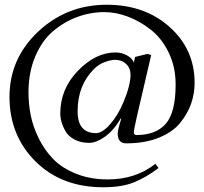

<svg xmlns="http://www.w3.org/2000/svg" viewBox="-20 -631 860 809"><path d="M530 -316Q530 -344 511.5 -361.5Q493 -379 465 -379Q448 -379 421.5 -369.5Q395 -360 375 -339Q307 -271 307 -162Q307 -70 385 -70Q411 -70 444 -107.5Q477 -145 500 -200Q530 -272 530 -316ZM544 -74Q544 -62 555 -62Q637 -62 678.5 -109.5Q720 -157 720 -275Q720 -349 691 -409Q662 -469 616.5 -505Q571 -541 520 -560.5Q469 -580 420 -580Q361 -580 305.5 -559.5Q250 -539 203.5 -499.5Q157 -460 128.5 -393Q100 -326 100 -241Q100 -193 109.5 -145Q119 -97 143.5 -47.5Q168 2 204.5 39.5Q241 77 300.5 101Q360 125 434 125Q552 125 635 59L648 77Q595 117 544 137.5Q493 158 415 158Q239 158 129.5 49Q20 -60 20 -223Q20 -384 140.5 -497.5Q261 -611 430 -611Q590 -611 695 -517Q800 -423 800 -282Q800 -236 785 -193.5Q770 -151 738.5 -112.5Q707 -74 648.5 -50.5Q590 -27 512 -27Q476 -27 476 -68Q476 -84 491 -131L489 -132Q458 -80 421.5 -54.5Q385 -29 356 -29Q321 -29 295 -42.5Q269 -56 257 -76.5Q245 -97 239.5 -116Q234 -135 234 -153Q234 -256 308.5 -333Q383 -410 467 -410Q492 -410 514.5 -398Q537 -386 544 -367L549 -391L602 -404L617 -399L557 -141Q544 -83 544 -74Z"/></svg>

Font: Bukvitsa
Style: Regular
Weight: 500
Foundry: Ponomar Technologies, Inc.
Version: Version 1.1